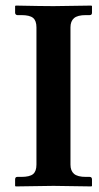

<svg xmlns="http://www.w3.org/2000/svg" viewBox="-20 -667 357 689"><path d="M232.9 -76.2Q232.9 -54.2 245.6 -43.2Q258.3 -32.2 288.1 -32.2H301.8Q310.1 -32.2 310.1 -22.9V0L308.1 2Q208 0 171.9 0L36.1 2L34.2 0V-22.9Q34.2 -32.2 42 -32.2H56.2Q86.4 -32.2 98.6 -42.2Q110.8 -52.2 110.8 -76.2V-568.8Q110.8 -592.8 98.6 -602.8Q86.4 -612.8 56.2 -612.8H42Q39.1 -612.8 36.6 -615.2Q34.2 -617.7 34.2 -621.1V-645L36.1 -647Q132.8 -645 171.9 -645L308.1 -647L310.1 -645V-621.1Q310.1 -612.8 301.8 -612.8H288.1Q258.3 -612.8 245.6 -601.8Q232.9 -590.8 232.9 -568.8Z"/></svg>

Font: Linux Libertine G
Style: Semibold
Weight: 600
Designer: Philipp H. Poll
Foundry: Philipp H. Poll
Version: Version 5.1.1